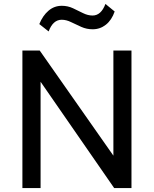

<svg xmlns="http://www.w3.org/2000/svg" viewBox="-20 -957 784 977"><path d="M94 0V-700H182L557 -165V-700H649V0H561L186.5 -541V0ZM227.5 -797 180 -834.5Q197.5 -877.5 226.8 -902.5Q256 -927.5 294.5 -927.5Q325 -927.5 351.5 -915Q378 -902.5 402.5 -890.2Q427 -878 451 -878Q494.5 -878 516.5 -937L563.5 -898.5Q548.5 -855 519 -831.5Q489.5 -808 451.5 -808Q421 -808 394 -820Q367 -832 342.2 -844.2Q317.5 -856.5 294 -856.5Q249.5 -856.5 227.5 -797Z"/></svg>

Font: Geologica Light
Style: Regular
Weight: 300
Designer: Sindre Bremnes, Frode Helland
Foundry: Monokrom Skriftforlag AS
Version: Version 1.010; ttfautohint (v1.8.4.7-5d5b);gftools[0.9.28]